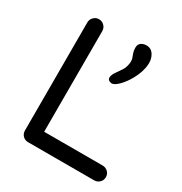

<svg xmlns="http://www.w3.org/2000/svg" viewBox="-181 -921 1002 1056"><g transform="rotate(30 319.5 -393.5)"><path d="M147 0Q127 0 113.5 -13.5Q100 -27 100 -48V-733Q100 -753 114 -767Q128 -781 147 -781Q167 -781 181 -767Q195 -753 195 -733V-94H566Q586 -94 600 -80.5Q614 -67 614 -47Q614 -27 600 -13.5Q586 0 566 0ZM380 -510Q368 -512 362 -518Q356 -524 357 -536Q359 -552 371.5 -569.5Q384 -587 397.5 -607.5Q411 -628 414 -653Q417 -673 412.5 -686.5Q408 -700 403 -713Q398 -726 398 -746Q398 -767 412 -777Q426 -787 446 -787Q477 -787 493.5 -758.5Q510 -730 505 -692Q501 -660 486.5 -627Q472 -594 452.5 -567Q433 -540 413.5 -524Q394 -508 380 -510Z"/></g></svg>

Font: Comfortaa SemiBold
Style: Regular
Weight: 600
Designer: Johan Aakerlund
Foundry: Johan Aakerlund
Version: Version 3.104; ttfautohint (v1.8.1.43-b0c9)